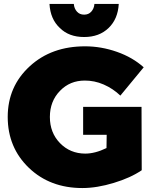

<svg xmlns="http://www.w3.org/2000/svg" viewBox="-20 -941 798 970"><path d="M400 -401V-260H519L518 -193C479 -174 443 -165 411 -165C360 -165 317 -183 283 -218C249 -253 232 -297 232 -350C232 -403 249 -447 283 -482C317 -517 358 -534 409 -534C440 -534 472 -528 504 -514C536 -500 564 -481 588 -458L706 -601C669 -634 625 -660 571 -679C517 -698 463 -707 410 -707C297 -707 204 -674 130 -606C56 -538 19 -453 19 -350C19 -247 55 -161 126 -93C197 -25 287 9 396 9C446 9 499 0 555 -17C611 -34 658 -55 696 -81L695 -401ZM369 -882C360 -892 354 -905 353 -921H230C233 -870 250 -830 282 -800C313 -769 354 -754 405 -754C456 -754 497 -769 529 -800C560 -830 577 -870 580 -921H457C456 -905 450 -892 441 -882C432 -872 420 -867 405 -867C390 -867 378 -872 369 -882Z"/></svg>

Font: Argentum Sans ExtraBold
Style: Regular
Weight: 800
Designer: Julieta Ulanovsky
Foundry: Julieta Ulanovsky
Version: Version 5.001;February 15, 2019;FontCreator 11.5.0.2425 64-b